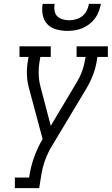

<svg xmlns="http://www.w3.org/2000/svg" viewBox="-20 -975 579 995"><path d="M57 0V-55H131L134 -74Q141 -115 155.5 -156.5Q170 -198 191 -237Q193 -240 194.5 -243Q196 -246 198 -248L201 -254L131 -515Q121 -550 119.5 -587Q118 -624 125 -662L128 -680H81V-735H243V-680H189L186 -662Q180 -628 180.5 -594.5Q181 -561 189 -529L243 -323L375 -544Q392 -571 403.5 -601Q415 -631 420 -662L424 -680H377V-735H539V-680H485L482 -662Q476 -624 462 -587Q448 -550 427 -515L250 -220Q246 -214 242.5 -207.5Q239 -201 235 -194Q220 -165 210 -134.5Q200 -104 195 -74L183 0ZM329 -815Q300 -815 272 -822.5Q244 -830 225.5 -849.5Q207 -869 201.5 -897.5Q196 -926 201 -955H263Q260 -938 262.5 -920.5Q265 -903 276 -891.5Q287 -880 304 -875Q321 -870 338 -870Q356 -870 374 -875Q392 -880 406.5 -891.5Q421 -903 429.5 -920Q438 -937 441 -955H503Q499 -935 492 -916Q485 -897 472.5 -880Q460 -863 443 -850Q426 -837 407 -829Q388 -821 368 -818Q348 -815 329 -815Z"/></svg>

Font: Iosevka Curly Slab LtObl
Style: Regular
Weight: 300
Italic angle: -9°
Monospace: yes
Designer: Belleve Invis
Foundry: Belleve Invis
Version: Version 11.0.0; ttfautohint (v1.8.3)